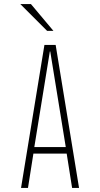

<svg xmlns="http://www.w3.org/2000/svg" viewBox="-20 -920 490 940"><path d="M367 0H333L306.5 -168H143.5L117 0H83L197.5 -700H252.5ZM224 -668 148 -200H302L226 -668ZM210.5 -769 79.5 -900H131.5L241.5 -769Z"/></svg>

Font: Trispace Condensed Thin
Style: Regular
Weight: 100
Width: 3
Designer: Tyler Finck
Foundry: Etcetera Type Company
Version: Version 1.210; ttfautohint (v1.8.3)